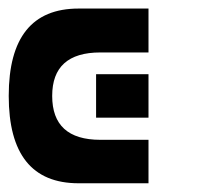

<svg xmlns="http://www.w3.org/2000/svg" viewBox="-20 -420 460 440"><path d="M320.3 -400.4Q320.3 -375 320.3 -299.8Q320.3 -299.8 210 -299.8Q99.6 -299.8 99.6 -200.2Q99.6 -99.6 210 -99.6Q320.3 -99.6 320.3 -99.6Q320.3 -66.4 320.3 0Q320.3 0 160.2 0Q0 0 0 -200.2Q0 -400.4 160.2 -400.4Q320.3 -400.4 320.3 -400.4ZM320.3 -250Q320.3 -225.6 320.3 -150.4Q290 -150.4 200.2 -150.4Q200.2 -174.8 200.2 -250Q230.5 -250 320.3 -250Z"/></svg>

Font: Encounter VC
Style: Regular
Weight: 400
Designer: Silver Alicorn
Version: Version 1.0